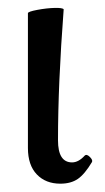

<svg xmlns="http://www.w3.org/2000/svg" viewBox="-20 -448 263 480"><path d="M130.9 11.2Q94.2 11.2 72 -12Q49.8 -35.2 49.8 -78.1V-415Q49.8 -418.9 73.2 -423.3Q96.7 -427.7 116.5 -428.2Q136.2 -428.7 139.2 -424.8Q125 -237.8 125 -97.2Q125 -42 160.2 -42Q176.3 -42 191.9 -59.1Q196.8 -63.5 204.6 -55.7Q212.4 -47.9 210 -43Q191.9 -12.7 174.6 -0.7Q157.2 11.2 130.9 11.2Z"/></svg>

Font: Junicode SmCond
Style: Regular
Weight: 400
Width: 4
Designer: Peter S. Baker
Version: Version 2.206